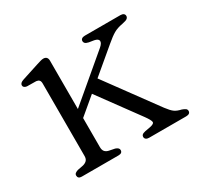

<svg xmlns="http://www.w3.org/2000/svg" viewBox="-106 -596 764 731"><g transform="rotate(-30 276.0 -231.0)"><path d="M61 0Q52.5 0 48.5 -3.8Q44.5 -7.5 44.5 -14Q44.5 -20 48.8 -23.5Q53 -27 61 -29.5L86.5 -34.5Q97.5 -37.5 103.5 -44Q109.5 -50.5 109.5 -63V-381.5Q109.5 -391.5 105.2 -396Q101 -400.5 92.5 -401.5L52 -402Q45 -403 41 -406.2Q37 -409.5 37 -415Q37 -425.5 54 -431L126.5 -454.5Q137 -458 145 -460.2Q153 -462.5 158.5 -462.5Q167.5 -462.5 172.2 -457.5Q177 -452.5 177 -443V-63Q177 -50 182.8 -43.2Q188.5 -36.5 199.5 -34L224.5 -29Q240 -24 240 -14Q240 0 222.5 0ZM153.5 -210.5 366.5 -390.5Q381 -403 380 -412.8Q379 -422.5 361.5 -426L339.5 -429.5Q328.5 -432 324.8 -436Q321 -440 321 -445Q321 -452 326 -455.5Q331 -459 339.5 -459H495.5Q504 -459 509 -455.5Q514 -452 514 -445Q514 -439 508.8 -434.5Q503.5 -430 485.5 -426.5Q462.5 -422.5 446.8 -413.5Q431 -404.5 407 -384L159 -175.5ZM289.5 -308 463.5 -70.5Q478.5 -50.5 489.2 -42.8Q500 -35 518.5 -31Q528.5 -27.5 533.5 -23.8Q538.5 -20 538.5 -13.5Q538.5 -7 533.8 -3.5Q529 0 520 0H357Q348.5 0 343.8 -3.8Q339 -7.5 339 -14Q339 -19.5 342.8 -23Q346.5 -26.5 357.5 -29L379.5 -33Q400 -37 399 -45.8Q398 -54.5 382.5 -76L240.5 -270Z"/></g></svg>

Font: Fraunces 48pt Soft Wonky Light
Style: Regular
Weight: 300
Version: Version 1.000;[b76b70a41]